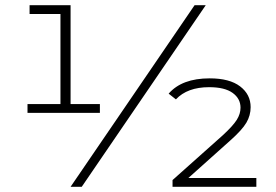

<svg xmlns="http://www.w3.org/2000/svg" viewBox="-20 -720 1065 740"><path d="M365 -319V-285H86V-319H213V-666H94V-700H252V-319ZM730 -700H773L295 0H252ZM968 -34V0H645V-26L839 -199Q878 -235 892.5 -258Q907 -281 907 -305Q907 -340 876.5 -362Q846 -384 786 -384Q702 -384 658 -337L630 -359Q681 -418 788 -418Q865 -418 905.5 -387Q946 -356 946 -307Q946 -275 929.5 -247Q913 -219 868 -179L706 -34Z"/></svg>

Font: Montserrat Atlas Light
Style: Regular
Weight: 300
Designer: Julieta Ulanovsky
Foundry: Julieta Ulanovsky
Version: Version 7.200